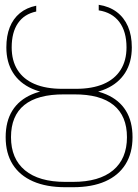

<svg xmlns="http://www.w3.org/2000/svg" viewBox="-20 -780 583 810"><path d="M250 -405.3H293Q373.5 -405.3 428.2 -381.8Q482.9 -358.4 511 -313Q539.1 -267.6 539.1 -201.2Q539.1 -134.3 509.5 -86.9Q480 -39.6 424.1 -14.9Q368.2 9.8 288.1 9.8H255.9Q175.8 9.8 119.4 -14.9Q63 -39.6 33.4 -86.7Q3.9 -133.8 3.9 -201.2Q3.9 -268.1 32 -313.2Q60.1 -358.4 114.7 -381.8Q169.4 -405.3 250 -405.3ZM293 -381.8H250Q138.7 -382.3 82.5 -336.9Q26.4 -291.5 26.4 -201.2Q26.4 -110.4 85.4 -61.5Q144.5 -12.7 254.9 -12.7H288.1Q398.4 -12.7 457 -61.5Q515.6 -110.4 515.6 -201.2Q515.6 -290.5 459.5 -336.4Q403.3 -382.3 293 -381.8ZM300.8 -405.3Q368.7 -405.3 416.3 -425.5Q463.9 -445.8 488.8 -485.1Q513.7 -524.4 513.7 -580.1Q513.7 -647 483.4 -687.3Q453.1 -727.5 396.5 -736.3V-759.8Q441.4 -752.9 472.4 -729.5Q503.4 -706.1 519.8 -668.5Q536.1 -630.9 536.1 -580.1Q536.1 -517.6 508.1 -473.1Q480 -428.7 427.2 -405.3Q374.5 -381.8 299.8 -381.8H242.2Q168 -382.3 115.2 -405.8Q62.5 -429.2 34.7 -473.4Q6.8 -517.6 6.8 -580.1Q6.8 -628.9 21.2 -665Q35.6 -701.2 63.7 -724.4Q91.8 -747.6 132.8 -755.9V-731.4Q82 -720.7 55.7 -682.1Q29.3 -643.6 29.3 -580.1Q29.3 -523.9 54 -484.9Q78.6 -445.8 126.2 -425.5Q173.8 -405.3 242.2 -405.3Z"/></svg>

Font: Inter 28pt Thin
Style: Regular
Weight: 250
Designer: Rasmus Andersson
Foundry: rsms
Version: Version 4.001;git-66647c0bb